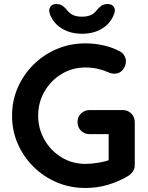

<svg xmlns="http://www.w3.org/2000/svg" viewBox="-20 -926 736 956"><path d="M405 10Q329 10 263 -18Q197 -46 147 -95.5Q97 -145 68.5 -210Q40 -275 40 -350Q40 -425 68.5 -490Q97 -555 147 -604.5Q197 -654 263 -682Q329 -710 405 -710Q452 -710 496 -700Q540 -690 577 -670Q592 -662 599.5 -648.5Q607 -635 607 -621Q607 -597 591 -578Q575 -559 550 -559Q542 -559 533.5 -561Q525 -563 517 -567Q492 -578 464 -584Q436 -590 405 -590Q340 -590 286.5 -557.5Q233 -525 201.5 -470.5Q170 -416 170 -350Q170 -285 201.5 -230Q233 -175 286.5 -142.5Q340 -110 405 -110Q435 -110 471 -116Q507 -122 530 -132L521 -102V-273L538 -258H427Q401 -258 383.5 -275Q366 -292 366 -318Q366 -344 383.5 -361Q401 -378 427 -378H591Q617 -378 634 -360.5Q651 -343 651 -317V-105Q651 -85 641.5 -72Q632 -59 620 -51Q574 -23 519.5 -6.5Q465 10 405 10ZM388 -758Q332 -758 290.5 -782.5Q249 -807 230 -851Q220 -876 230 -891Q240 -906 259 -906Q280 -906 292.5 -896.5Q305 -887 319 -870Q330 -857 346.5 -850Q363 -843 388 -843Q436 -843 457 -870Q471 -887 483.5 -896.5Q496 -906 517 -906Q537 -906 547 -891.5Q557 -877 547 -853Q528 -807 486.5 -782.5Q445 -758 388 -758Z"/></svg>

Font: zvoove
Style: Bold
Weight: 700
Designer: Vernon Adams (Nunito) & Andrew Paglinawan (Quicksand)
Foundry: zvoove
Version: Version 3.006